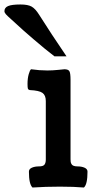

<svg xmlns="http://www.w3.org/2000/svg" viewBox="-77 -837 431 861"><path d="M221.2 -584.5H167Q128.4 -613.8 73 -661.4Q17.6 -709 0.5 -725.6Q-9.8 -735.4 -26.9 -750.5Q-43.9 -765.6 -50.5 -772.9Q-57.1 -780.3 -57.1 -787.1Q-57.1 -802.7 -40.8 -809.8Q-24.4 -816.9 14.6 -816.9Q48.3 -816.9 64.9 -807.4Q81.5 -797.9 98.1 -771.5Q151.4 -687 221.2 -584.5ZM239.3 -478.5V-122.6Q239.3 -115.2 240 -111.1Q240.7 -106.9 243.4 -101.6Q246.1 -96.2 252.9 -93.5Q259.8 -90.8 270.5 -90.8Q289.1 -90.8 302.2 -85Q315.4 -79.1 315.4 -67.4Q315.4 -10.3 299.3 3.9Q255.4 0 191.9 0Q126 0 68.8 3.9Q52.7 -10.7 52.7 -67.4Q52.7 -79.1 65.9 -85Q79.1 -90.8 97.7 -90.8Q116.7 -90.8 122.6 -98.9Q128.4 -106.9 128.4 -121.6V-383.8Q128.4 -409.7 113.5 -420.4Q98.6 -431.2 56.2 -433.1Q49.8 -434.6 48.1 -439.5Q46.4 -444.3 46.4 -460.4Q46.4 -485.4 51.8 -504.4Q57.1 -523.4 62.5 -526.4Q100.1 -521 135.3 -521Q158.7 -521 184.6 -523.7Q210.4 -526.4 211.9 -526.4Q229 -526.4 234.1 -517.8Q239.3 -509.3 239.3 -478.5Z"/></svg>

Font: Coustard
Style: Regular
Weight: 400
Foundry: vernon adams
Version: Version 1.000